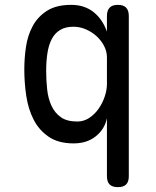

<svg xmlns="http://www.w3.org/2000/svg" viewBox="-20 -580 640 790"><path d="M465 -560Q488 -560 499 -548.5Q510 -537 510 -514V145Q510 168 499 179Q488 190 465 190Q442 190 431 179Q420 168 420 145V-94Q411 -49 374.5 -19.5Q338 10 283 10Q220 10 180 -17.5Q140 -45 118 -88.5Q96 -132 88 -186Q80 -240 80 -294Q80 -341 87 -388Q94 -435 115 -473.5Q136 -512 174 -536Q212 -560 273 -560Q302 -560 325 -552Q348 -544 366 -529.5Q384 -515 397.5 -495Q411 -475 420 -450V-514Q420 -537 431 -548.5Q442 -560 465 -560ZM282 -470Q249 -470 227 -456.5Q205 -443 192.5 -418.5Q180 -394 175 -360.5Q170 -327 170 -288Q170 -250 174 -212.5Q178 -175 191.5 -145.5Q205 -116 230 -98Q255 -80 298 -80Q325 -80 347.5 -95Q370 -110 386 -133Q402 -156 411 -183Q420 -210 420 -234V-344Q420 -368 408.5 -390.5Q397 -413 378 -430.5Q359 -448 334 -459Q309 -470 282 -470Z"/></svg>

Font: Maple Mono NF
Style: Regular
Weight: 400
Monospace: yes
Designer: subframe7536
Version: Version 7.000